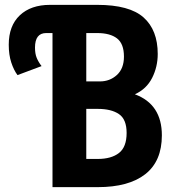

<svg xmlns="http://www.w3.org/2000/svg" viewBox="-20 -770 714 790"><path d="M196 0V-634H170Q124 -634 124 -574Q124 -549 131 -532Q138 -515 151 -498L52 -461Q37 -481 26.5 -512.5Q16 -544 16 -586Q16 -664 61.5 -707Q107 -750 186 -750H380Q513 -750 571 -698Q629 -646 629 -548Q629 -495 606 -449.5Q583 -404 535 -382Q646 -341 646 -213Q646 -107 578 -53.5Q510 0 382 0ZM335 -435H391Q432 -435 461 -461.5Q490 -488 490 -537Q490 -590 461.5 -612Q433 -634 380 -634H335ZM335 -116H382Q438 -116 469.5 -140.5Q501 -165 501 -223Q501 -279 469.5 -300.5Q438 -322 382 -322H335Z"/></svg>

Font: Freeman
Style: Regular
Weight: 400
Designer: Vernon Adams, Aoife Mooney, Rodrigo Fuenzalida
Foundry: Rodrigo Fuenzalida
Version: Version 1.000; ttfautohint (v1.8.4.7-5d5b)